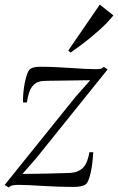

<svg xmlns="http://www.w3.org/2000/svg" viewBox="-30 -803 512 834"><path d="M362 -454.5Q351 -454.5 330 -454.2Q309 -454 283.2 -453.5Q257.5 -453 232.5 -452.8Q207.5 -452.5 188.2 -452.2Q169 -452 160.5 -451.5Q134 -450.5 119.2 -437.2Q104.5 -424 97.2 -403.2Q90 -382.5 86.5 -358H70Q69.5 -377 71.5 -400Q73.5 -423 78 -445Q82.5 -467 88.5 -483Q94.5 -499 101.5 -503.5Q107 -507.5 116.8 -510.2Q126.5 -513 146.5 -513Q177.5 -513 211 -511.5Q244.5 -510 276.8 -507.8Q309 -505.5 337.2 -504Q365.5 -502.5 385.5 -502.5Q398.5 -502.5 405.8 -503.8Q413 -505 421 -512.5L437.5 -501.5L127.5 -116L67.5 -47.5Q86.5 -47.5 117.5 -48Q148.5 -48.5 181.5 -49.2Q214.5 -50 240.8 -50.8Q267 -51.5 276.5 -52Q311 -54.5 330.8 -74.5Q350.5 -94.5 358.5 -142H375Q374 -119.5 371.2 -96.5Q368.5 -73.5 364 -53.2Q359.5 -33 353.5 -18.8Q347.5 -4.5 339 0Q333 3.5 321 6.2Q309 9 290 9Q257 9 221.8 7.8Q186.5 6.5 153.5 4.5Q120.5 2.5 94.2 1.2Q68 0 52.5 0Q35 0 25.2 2Q15.5 4 7.5 11.5L-9.5 0L297.5 -381.5ZM266.5 -583.5 403.5 -783 462.5 -736Q450 -720.5 434.8 -704.5Q419.5 -688.5 401.2 -672.2Q383 -656 363 -639.5Q343 -623 321.2 -606.8Q299.5 -590.5 276.5 -574.5Z"/></svg>

Font: Merriweather 144pt Light
Style: Italic
Weight: 300
Italic angle: -7.8°
Version: Version 2.101